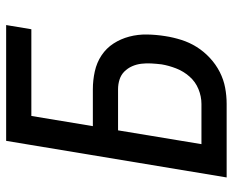

<svg xmlns="http://www.w3.org/2000/svg" viewBox="-88 -688 775 640"><g transform="rotate(-90 300.0 -367.5)"><path d="M29 0 151 -735H537L523 -651H234L200 -446H323Q353 -446 382.5 -439.5Q412 -433 436 -417Q460 -401 475.5 -377Q491 -353 498.5 -324.5Q506 -296 505.5 -265.5Q505 -235 500 -204Q496 -178 487.5 -151Q479 -124 464 -100Q449 -76 427.5 -56Q406 -36 380.5 -23Q355 -10 328 -5Q301 0 274 0ZM274 -84Q299 -84 323.5 -94Q348 -104 365.5 -124Q383 -144 392.5 -168.5Q402 -193 406 -217Q408 -234 409 -251Q410 -268 408 -284.5Q406 -301 399.5 -315.5Q393 -330 382 -341Q371 -352 355.5 -357Q340 -362 323 -362H186L140 -84Z"/></g></svg>

Font: Iosevka SS04 Medium Extended
Style: Italic
Weight: 500
Width: 7
Italic angle: -9°
Monospace: yes
Designer: Belleve Invis
Foundry: Belleve Invis
Version: Version 19.0.0; ttfautohint (v1.8.4)